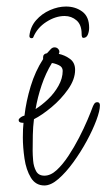

<svg xmlns="http://www.w3.org/2000/svg" viewBox="-20 -568 326 588"><path d="M182 -548Q211 -548 232 -532.5Q253 -517 253 -483Q253 -472 249 -462Q245 -452 235 -452Q230 -452 230 -464Q230 -492 214.5 -505.5Q199 -519 178 -519Q150 -519 122 -501Q94 -483 82 -454Q81 -451 77 -451Q70 -451 70 -458Q73 -486 90.5 -506Q108 -526 133 -537Q158 -548 182 -548ZM116 0Q89 0 74.5 -24Q60 -48 55 -82.5Q50 -117 50 -147Q50 -161 50.5 -172.5Q51 -184 52 -192H49Q37 -192 37 -201Q39 -206 44.5 -209.5Q50 -213 55 -214Q60 -258 74 -304Q88 -350 112 -387V-393Q112 -403 124 -405Q129 -410 134.5 -416.5Q140 -423 147 -423Q155 -423 159.5 -416.5Q164 -410 160 -403Q179 -399 194.5 -387.5Q210 -376 210 -354Q210 -325 188.5 -294.5Q167 -264 137.5 -239.5Q108 -215 84 -203Q81 -179 80.5 -154.5Q80 -130 80 -106Q80 -94 81.5 -76Q83 -58 90.5 -44Q98 -30 116 -30Q135 -30 153.5 -47Q172 -64 189.5 -90.5Q207 -117 222 -146Q237 -175 248 -201Q259 -227 264 -241Q266 -246 269 -250.5Q272 -255 278 -255Q286 -255 286 -245Q286 -229 275 -199.5Q264 -170 245.5 -136Q227 -102 204.5 -71Q182 -40 159 -20Q136 0 116 0ZM89 -234Q108 -246 127 -264Q146 -282 159 -305Q172 -328 172 -351Q172 -363 160 -368.5Q148 -374 139 -375Q120 -344 107.5 -307Q95 -270 89 -234Z"/></svg>

Font: Licorice
Style: Regular
Weight: 400
Designer: Robert E. Leuschke
Foundry: Robert E. Leuschke
Version: Version 1.010; ttfautohint (v1.8.3)